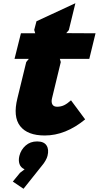

<svg xmlns="http://www.w3.org/2000/svg" viewBox="-20 -837 617 1200"><path d="M276.9 137.2Q273.9 149.9 264.2 167Q254.4 184.1 244.1 195.8L127 342.8L60.1 297.9L105 243.2L133.8 221.2Q109.4 210.4 101.8 188Q94.2 165.5 101.1 137.2Q110.8 98.6 140.1 72.8Q169.4 46.9 211.9 46.9Q254.9 46.9 271 72.3Q287.1 97.7 276.9 137.2ZM423.8 -210 512.2 -90.8Q389.6 9.8 259.8 9.8Q151.9 9.8 106 -48.8Q60.1 -107.4 88.9 -223.1L144 -449.2L160.2 -469.2H70.8L110.8 -628.9H200.2L193.8 -649.9L208 -704.1L451.2 -816.9L410.2 -648.9L394 -629.9L577.1 -628.9L538.1 -469.2H354L359.9 -449.2L305.2 -223.1Q299.3 -198.7 307.4 -184.3Q315.4 -169.9 336.9 -169.9Q360.8 -169.9 380.6 -179.4Q400.4 -189 423.8 -210Z"/></svg>

Font: Sinkin Sans 900 X Black Italic
Style: Regular
Weight: 950
Italic angle: -112°
Designer: Keith Bates
Foundry: K-Type
Version: Sinkin Sans (version 1.0)  by Keith Bates   •   © 2014   www